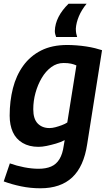

<svg xmlns="http://www.w3.org/2000/svg" viewBox="-30 -793 585 1033"><path d="M-10 183 23 86Q59 99 100 107Q141 115 178 115Q217 115 245 103Q273 91 290 63Q307 35 313 -10L318 -39Q297 -28 271 -20.5Q245 -13 221 -8Q197 -3 177 -3Q127 -3 91.5 -24Q56 -45 39 -82.5Q22 -120 22 -171Q22 -249 39.5 -318Q57 -387 95 -439.5Q133 -492 191.5 -521.5Q250 -551 332 -551Q354 -551 381 -549Q408 -547 434 -543Q460 -539 482 -533.5Q504 -528 519 -523L439 -17Q421 103 358.5 161.5Q296 220 187 220Q134 220 83.5 209.5Q33 199 -10 183ZM381 -441Q368 -447 352 -450.5Q336 -454 312 -454Q276 -454 246 -432Q216 -410 194.5 -373.5Q173 -337 161 -293.5Q149 -250 149 -205Q149 -153 173 -128.5Q197 -104 236 -104Q251 -104 268 -108.5Q285 -113 302.5 -119.5Q320 -126 332 -134ZM385 -594H272Q269 -601 267 -609.5Q265 -618 265 -626Q266 -665 285 -702Q304 -739 339 -773H436Q409 -740 394.5 -705.5Q380 -671 378 -639Q378 -624 380 -613.5Q382 -603 385 -594Z"/></svg>

Font: Georama ExtraCondensed Thin SemiBold
Style: Italic
Weight: 600
Italic angle: -9°
Version: Version 1.001